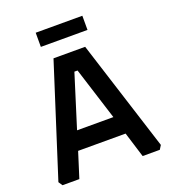

<svg xmlns="http://www.w3.org/2000/svg" viewBox="-153 -971 959 1083"><g transform="rotate(-20 326.5 -430.0)"><path d="M19 -24 232 -690H422L634 -24L619 0H516L469 -152H184L136 0H35ZM218 -263H436L336 -579H317ZM187 -775V-860H467V-775Z"/></g></svg>

Font: Oxanium ExtraLight SemiBold
Style: Regular
Weight: 600
Version: Version 2.000